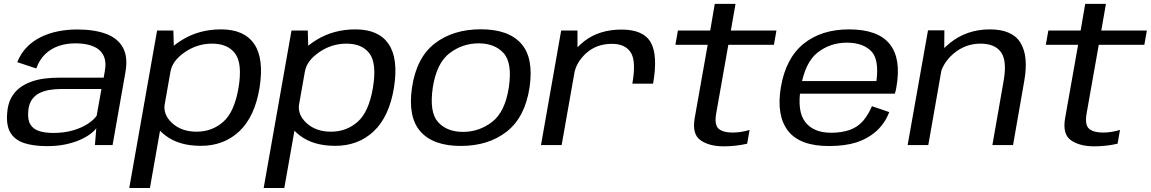

<svg xmlns="http://www.w3.org/2000/svg" viewBox="-20 -748 5934 990"><path d="M222.5 5.5Q274 5.5 316.2 -3.2Q358.5 -12 391 -26.2Q423.5 -40.5 445 -56.5Q466.5 -72.5 476.5 -87L469.5 0H560.5L626.5 -374.5Q640.5 -452 614.8 -500.8Q589 -549.5 528.5 -572.8Q468 -596 378 -596Q325.5 -596 277.8 -586.2Q230 -576.5 189.2 -556.2Q148.5 -536 117.8 -504.2Q87 -472.5 69 -427.5L167 -395Q183.5 -440.5 213.2 -469Q243 -497.5 282.8 -511Q322.5 -524.5 368.5 -524.5Q423 -524.5 460 -509.5Q497 -494.5 513.2 -462.5Q529.5 -430.5 520.5 -381L514.5 -347.5H284.5Q249 -347.5 212.2 -343.2Q175.5 -339 141.8 -327Q108 -315 81 -294.5Q54 -274 37 -242Q20 -210 17 -164.5Q11.5 -98.5 35.2 -61.5Q59 -24.5 107 -9.5Q155 5.5 222.5 5.5ZM254.5 -62.5Q214 -62.5 183.5 -71.8Q153 -81 137.5 -104.8Q122 -128.5 125.5 -173Q128 -209 143 -232Q158 -255 182 -267.2Q206 -279.5 234.8 -284.2Q263.5 -289 293.5 -289H503L478.5 -151.5Q463.5 -129.5 432 -109Q400.5 -88.5 355.5 -75.5Q310.5 -62.5 254.5 -62.5Z M646.5 221.5H753L877 -480.5L874 -590.5H790ZM1015.5 4Q1134.5 4 1214.2 -71.2Q1294 -146.5 1318.5 -296.5Q1342 -446.5 1290.5 -521.5Q1239 -596.5 1120 -596.5Q1007.5 -596.5 920.2 -543Q833 -489.5 824 -438L859.5 -380Q868.5 -434.5 932.8 -478.8Q997 -523 1073.5 -523Q1154.5 -523 1192.5 -471.8Q1230.5 -420.5 1210 -296Q1189 -171 1131.2 -120Q1073.5 -69 993.5 -69Q916 -69 867.8 -113.2Q819.5 -157.5 829.5 -213L774 -154Q764 -102 833.5 -49Q903 4 1015.5 4Z M1339.5 221.5H1446L1570 -480.5L1567 -590.5H1483ZM1708.5 4Q1827.5 4 1907.2 -71.2Q1987 -146.5 2011.5 -296.5Q2035 -446.5 1983.5 -521.5Q1932 -596.5 1813 -596.5Q1700.5 -596.5 1613.2 -543Q1526 -489.5 1517 -438L1552.5 -380Q1561.5 -434.5 1625.8 -478.8Q1690 -523 1766.5 -523Q1847.5 -523 1885.5 -471.8Q1923.5 -420.5 1903 -296Q1882 -171 1824.2 -120Q1766.5 -69 1686.5 -69Q1609 -69 1560.8 -113.2Q1512.5 -157.5 1522.5 -213L1467 -154Q1457 -102 1526.5 -49Q1596 4 1708.5 4Z M2356 4.5Q2498 4.5 2592.5 -69.2Q2687 -143 2710.5 -297Q2733 -449.5 2667.2 -523.2Q2601.5 -597 2459.5 -597Q2317 -597 2222.2 -524.2Q2127.5 -451.5 2104.5 -297Q2082 -145 2147.8 -70.2Q2213.5 4.5 2356 4.5ZM2367.5 -68Q2284 -68 2238.5 -118.8Q2193 -169.5 2211.5 -296.5Q2231 -422.5 2297.8 -473.5Q2364.5 -524.5 2448 -524.5Q2531 -524.5 2576.8 -474Q2622.5 -423.5 2603.5 -296.5Q2584 -170.5 2517.2 -119.2Q2450.5 -68 2367.5 -68Z M3240.5 -316.5H3347.5Q3373 -463 3335.5 -529.2Q3298 -595.5 3185 -595.5Q3070.5 -595.5 2993.8 -536.5Q2917 -477.5 2903.5 -398L2940 -365.5Q2951 -428 3004 -475Q3057 -522 3135.5 -522Q3204 -522 3232.5 -477.2Q3261 -432.5 3240.5 -316.5ZM2769.5 0H2876L2958 -464L2957.5 -590.5H2873.5Z M3711 6.5Q3773.5 6.5 3832.5 -7L3845 -78Q3800 -64.5 3757 -64.5Q3708.5 -64.5 3685.5 -84.2Q3662.5 -104 3673 -164L3735.5 -517H3970.5L3983.5 -590.5H3748.5L3772.5 -728H3665.5L3642 -590.5H3475.5L3462.5 -517H3629L3562 -139Q3547.5 -55.5 3592.5 -24.5Q3637.5 6.5 3711 6.5Z M4254 5 4266 -63.5Q4174.5 -63.5 4132 -119Q4089 -174 4109 -296.5Q4130 -424.5 4195 -476.5Q4260.5 -528 4346 -528Q4434 -528 4477 -479Q4513 -434 4499 -330H4103.5L4092 -265H4594Q4599.5 -280.5 4602 -298.5Q4628 -445.5 4567.5 -521Q4506.5 -596.5 4358 -596.5Q4214.5 -596.5 4122.5 -521.5Q4031 -446.5 4006 -296.5Q3982.5 -152 4043.5 -73Q4104.5 5 4254 5ZM4266 -63.5 4254 5Q4337 5 4397 -14Q4456 -33.5 4501 -74Q4544.5 -114.5 4565 -170L4476 -200.5Q4458.5 -159 4431.5 -126Q4403 -93 4361.5 -78Q4318.5 -63.5 4266 -63.5Z M4660 0H4766.5L4848.5 -466.5L4849.5 -591.5H4765ZM5097 0H5203.5L5261.5 -331.5Q5284 -459.5 5241.5 -528Q5199 -596.5 5084 -596.5Q4965 -596.5 4877.8 -526Q4790.5 -455.5 4777 -379.5L4822.5 -343Q4836.5 -421.5 4897.5 -472.2Q4958.5 -523 5035 -523Q5110.5 -523 5142 -478Q5173.5 -433 5154.5 -328.5Z M5621 6.5Q5683.5 6.5 5742.5 -7L5755 -78Q5710 -64.5 5667 -64.5Q5618.5 -64.5 5595.5 -84.2Q5572.5 -104 5583 -164L5645.5 -517H5880.5L5893.5 -590.5H5658.5L5682.5 -728H5575.5L5552 -590.5H5385.5L5372.5 -517H5539L5472 -139Q5457.5 -55.5 5502.5 -24.5Q5547.5 6.5 5621 6.5Z"/></svg>

Font: Anybody SemiExpanded
Style: Italic
Weight: 400
Width: 6
Italic angle: -10°
Version: Version 1.113;gftools[0.9.25]